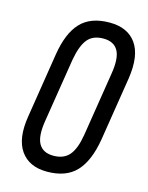

<svg xmlns="http://www.w3.org/2000/svg" viewBox="-104 -727 617 799"><g transform="rotate(15 204.5 -327.5)"><path d="M176 6Q99 6 62.5 -46Q26 -98 42 -196L86 -474Q101 -569 144 -615Q187 -661 269 -661Q347 -661 383.5 -609.5Q420 -558 405 -458L361 -181Q345 -86 301.5 -40Q258 6 176 6ZM185 -65Q230 -65 253.5 -93Q277 -121 287 -182L331 -459Q342 -527 324 -558.5Q306 -590 261 -590Q216 -590 193 -562Q170 -534 159 -472L115 -196Q104 -128 122 -96.5Q140 -65 185 -65Z"/></g></svg>

Font: Sofia Sans Extra Condensed Medium
Style: Italic
Weight: 500
Italic angle: -9°
Version: Version 4.100